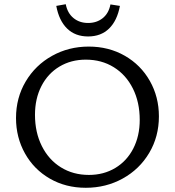

<svg xmlns="http://www.w3.org/2000/svg" viewBox="-20 -885 829 911"><path d="M247 -857 292 -865Q300 -823 328.5 -799.5Q357 -776 398 -776Q439 -776 467.5 -799Q496 -822 504 -864L549 -857Q536 -787 497.5 -749.5Q459 -712 398 -712Q337 -712 298.5 -749.5Q260 -787 247 -857ZM56 -325Q56 -421 102 -498.5Q148 -576 227 -620Q306 -664 401 -664Q496 -664 572 -620.5Q648 -577 691 -501Q734 -425 734 -333Q734 -237 688 -159.5Q642 -82 562.5 -38Q483 6 387 6Q292 6 216.5 -37.5Q141 -81 98.5 -157Q56 -233 56 -325ZM643 -316Q643 -400 610.5 -465Q578 -530 520 -566Q462 -602 387 -602Q317 -602 262 -569Q207 -536 176.5 -476.5Q146 -417 146 -340Q146 -257 178.5 -192Q211 -127 269 -91Q327 -55 402 -55Q472 -55 527 -88Q582 -121 612.5 -180.5Q643 -240 643 -316Z"/></svg>

Font: Ysabeau Infant Medium
Style: Regular
Weight: 500
Designer: Christian Thalmann (Catharsis Fonts)
Version: Version 0.003